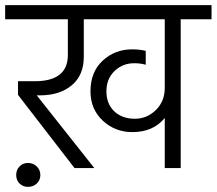

<svg xmlns="http://www.w3.org/2000/svg" viewBox="-40 -654 843 747"><path d="M69 -20C55.7 -20 44.7 -15.5 36 -6.5C27.3 2.5 23 13.7 23 27C23 40.3 27.3 51.3 36 60C44.7 68.7 55.7 73 69 73C82.3 73 93.7 68.7 103 60C112.3 51.3 117 40.3 117 27C117 13.7 112.3 2.5 103 -6.5C93.7 -15.5 82.3 -20 69 -20ZM783 -634H-20V-579H224V-440C224 -372 181 -338 95 -338H30V-285L250 0H327L103 -283H115C166.3 -283 207.7 -296 239 -322C270.3 -348 286 -385 286 -433V-579H601V-312C601 -277.3 589.5 -248.7 566.5 -226C543.5 -203.3 516.3 -192 485 -192C451.7 -192 424.8 -201.7 404.5 -221C384.2 -240.3 374 -266.3 374 -299C374 -331 384.5 -357.2 405.5 -377.5C426.5 -397.8 452 -408 482 -408C499.3 -408 514.3 -406 527 -402V-456C511.7 -460 494 -462 474 -462C429.3 -462 391.2 -447.3 359.5 -418C327.8 -388.7 312 -349 312 -299C312 -252.3 328 -214.2 360 -184.5C392 -154.8 430.3 -140 475 -140C529 -140 571 -158.3 601 -195V0H663V-579H783Z"/></svg>

Font: Hind Light
Style: Regular
Weight: 300
Designer: Manushi Parikh, Satya Rajpurohit
Foundry: Indian Type Foundry
Version: Version 1.201;PS 1.0;hotconv 1.0.78;makeotf.lib2.5.61930; tt